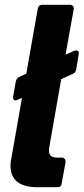

<svg xmlns="http://www.w3.org/2000/svg" viewBox="-20 -783 350 803"><path d="M289 -570Q293 -572 299 -572Q312 -572 309 -555L299 -494Q296 -478 284 -474L236 -452L186 -167Q185 -162 185 -153Q185 -136 194 -130Q203 -124 218 -124H238Q246 -124 250.5 -118.5Q255 -113 254 -104L238 -16Q237 0 219 0H136Q81 0 52.5 -22.5Q24 -45 24 -89Q24 -107 27 -118L72 -374L55 -366Q49 -363 45 -363Q33 -363 35 -380L46 -442Q49 -456 62 -462L90 -475L138 -747Q141 -763 157 -763H272Q281 -763 285.5 -757.5Q290 -752 288 -743L254 -554Z"/></svg>

Font: Open Sauce Two ExtraBold Italic
Style: Regular
Weight: 800
Italic angle: -10°
Designer: Alfredo Marco Pradil
Foundry: Creative Sauce Fz LLC
Version: Version 1.477